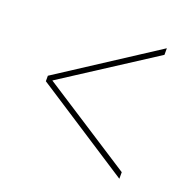

<svg xmlns="http://www.w3.org/2000/svg" viewBox="-93 -686 651 658"><g transform="rotate(20 232.5 -357.0)"><path d="M408 -119 57 -347V-367L408 -595V-571L77 -357L408 -143Z"/></g></svg>

Font: Noto Serif Display Condensed Light
Style: Regular
Weight: 300
Width: 3
Designer: Monotype Design Team
Foundry: Monotype Imaging Inc.
Version: Version 2.009